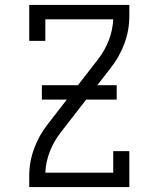

<svg xmlns="http://www.w3.org/2000/svg" viewBox="-20 -755 640 775"><path d="M98 0V-46Q98 -102 118 -156Q138 -210 173 -254L376 -516Q403 -551 419 -592Q435 -633 437 -677H163V-590H98V-735H502V-689Q502 -633 482 -579Q462 -525 427 -481L224 -219Q197 -184 181 -143Q165 -102 163 -58H437V-145H502V0ZM149 -353V-411H451V-353Z"/></svg>

Font: Iosevka Curly Slab LtEx
Style: Regular
Weight: 300
Width: 7
Monospace: yes
Designer: Belleve Invis
Foundry: Belleve Invis
Version: Version 11.1.0; ttfautohint (v1.8.3)